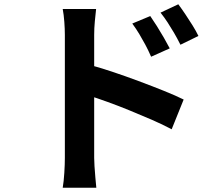

<svg xmlns="http://www.w3.org/2000/svg" viewBox="-20 -819 1040 897"><path d="M682 -744Q696 -724 713 -697Q730 -670 745.5 -643Q761 -616 773 -593L686 -554Q672 -586 658.5 -611Q645 -636 631 -659.5Q617 -683 598 -709ZM813 -799Q828 -779 845.5 -753Q863 -727 879.5 -700.5Q896 -674 907 -651L823 -610Q807 -642 792.5 -666.5Q778 -691 763.5 -713.5Q749 -736 730 -760ZM283 -81Q283 -101 283 -144.5Q283 -188 283 -245.5Q283 -303 283 -365.5Q283 -428 283 -486.5Q283 -545 283 -590Q283 -635 283 -656Q283 -683 280.5 -717Q278 -751 273 -777H429Q426 -751 423 -719Q420 -687 420 -656Q420 -629 420 -581Q420 -533 420 -474.5Q420 -416 420 -355Q420 -294 420 -238.5Q420 -183 420 -141.5Q420 -100 420 -81Q420 -68 421.5 -42.5Q423 -17 425.5 10Q428 37 430 58H273Q278 29 280.5 -11.5Q283 -52 283 -81ZM391 -518Q441 -505 502.5 -484.5Q564 -464 627 -440.5Q690 -417 746 -394.5Q802 -372 838 -354L782 -215Q739 -238 688 -260Q637 -282 584.5 -303.5Q532 -325 482 -343Q432 -361 391 -374Z"/></svg>

Font: Noto Sans JP Thin
Style: Bold
Weight: 700
Version: Version 2.004-H2;hotconv 1.0.118;makeotfexe 2.5.65603